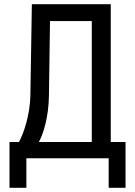

<svg xmlns="http://www.w3.org/2000/svg" viewBox="-20 -750 640 910"><path d="M105 140V0H495V140H575V-77H505V-730H131L124 -298C122 -204 92 -117 70 -77H25V140ZM164 -77C184 -111 211 -195 212 -298L217 -650H415V-77Z"/></svg>

Font: Tekne LDO
Style: Regular
Weight: 400
Monospace: yes
Designer: Alessio Laiso, Mario Rullo, Paolo Rosset
Foundry: Alessio Laiso
Version: Version 1.000;hotconv 1.0.109;makeotfexe 2.5.65596